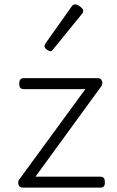

<svg xmlns="http://www.w3.org/2000/svg" viewBox="-20 -857 535 877"><path d="M86 0Q68 0 64.5 -13.5Q61 -27 67 -36L370 -450H88Q78 -450 73 -455.5Q68 -461 68 -475Q68 -488 73 -494Q78 -500 88 -500H427Q437 -500 442 -494Q447 -488 447.5 -479.5Q448 -471 442 -462L142 -50H439Q449 -50 454 -44Q459 -38 459 -23Q459 -11 454 -5.5Q449 0 439 0ZM210 -623Q203 -623 193 -631Q183 -639 183 -647Q183 -649 184.5 -651.5Q186 -654 188 -659L307 -827Q310 -832 314 -834.5Q318 -837 324 -837Q330 -837 338.5 -832Q347 -827 353.5 -820.5Q360 -814 360 -808Q360 -803 359 -800.5Q358 -798 354 -793L223 -632Q217 -623 210 -623Z"/></svg>

Font: Playwrite BE WAL ExtraLight
Style: Regular
Weight: 250
Version: Version 1.002